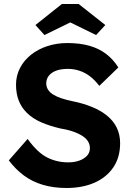

<svg xmlns="http://www.w3.org/2000/svg" viewBox="-20 -929 671 959"><path d="M24 -128 118 -235Q167 -167 215.5 -142.5Q264 -118 321 -118Q352 -118 376.5 -127Q401 -136 415 -151.5Q429 -167 429 -189Q429 -205 422 -218.5Q415 -232 402 -242.5Q389 -253 371 -261.5Q353 -270 331 -276.5Q309 -283 283 -287Q227 -300 185 -318.5Q143 -337 115 -364.5Q87 -392 73.5 -427Q60 -462 60 -506Q60 -551 80 -589.5Q100 -628 135.5 -656Q171 -684 217.5 -699Q264 -714 316 -714Q380 -714 428 -700Q476 -686 511.5 -658.5Q547 -631 571 -592L476 -500Q455 -528 430.5 -547Q406 -566 377.5 -575.5Q349 -585 319 -585Q286 -585 262 -576.5Q238 -568 224.5 -551.5Q211 -535 211 -513Q211 -495 220 -481Q229 -467 246 -456.5Q263 -446 287 -438Q311 -430 340 -424Q395 -413 439 -395Q483 -377 514.5 -351.5Q546 -326 563 -291.5Q580 -257 580 -214Q580 -143 546 -93Q512 -43 452 -16.5Q392 10 312 10Q247 10 193.5 -6Q140 -22 98.5 -53Q57 -84 24 -128ZM289 -909H373L506 -804L460 -754L331 -817L202 -754L157 -804Z"/></svg>

Font: Our Lexend SemiBold
Style: Regular
Weight: 600
Designer: Bonnie Shaver-Troup, Thomas Jockin
Foundry: Lexend
Version: Version 1.007